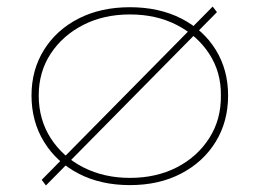

<svg xmlns="http://www.w3.org/2000/svg" viewBox="-20 -554 791 585"><path d="M120 11 107 -6 628 -534 641 -517ZM376 10Q287 10 219.5 -25Q152 -60 114 -122Q76 -184 76 -263Q76 -341 114 -402Q152 -463 219.5 -497.5Q287 -532 376 -532Q465 -532 532.5 -497.5Q600 -463 637.5 -402Q675 -341 675 -263Q675 -184 637.5 -122.5Q600 -61 532.5 -25.5Q465 10 376 10ZM376 -12Q456 -12 518.5 -44Q581 -76 617.5 -133Q654 -190 653 -263Q654 -334 617.5 -390Q581 -446 518.5 -478Q456 -510 376 -510Q296 -510 233.5 -478Q171 -446 134.5 -390.5Q98 -335 98 -263Q98 -190 134.5 -133Q171 -76 234 -44Q297 -12 376 -12Z"/></svg>

Font: Lexend Exa Thin
Style: Regular
Weight: 250
Designer: Bonnie Shaver-Troup, Thomas Jockin
Foundry: Lexend
Version: Version 1.007